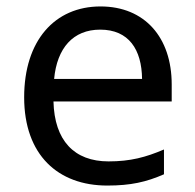

<svg xmlns="http://www.w3.org/2000/svg" viewBox="-20 -566 604 596"><path d="M292 -546C150 -546 55 -440 55 -264C55 -85 160 10 313 10C386 10 434 -1 489 -25V-102C433 -78 385 -65 317 -65C210 -65 149 -130 146 -251H513V-304C513 -450 429 -546 292 -546ZM291 -474C380 -474 420 -412 421 -321H148C157 -417 207 -474 291 -474Z"/></svg>

Font: Noto Sans EgyptHiero
Style: Regular
Weight: 400
Designer: Monotype Design Team
Foundry: Monotype Imaging Inc.
Version: Version 2.002